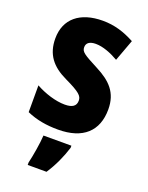

<svg xmlns="http://www.w3.org/2000/svg" viewBox="-146 -634 715 930"><g transform="rotate(20 211.0 -169.5)"><path d="M391 -165C391 -252 345 -297 269 -336C192 -376 178 -385 178 -409C178 -431 195 -443 226 -443C263 -443 306 -426 344 -404L385 -515C331 -544 280 -560 220 -560C103 -560 32 -502 32 -401C32 -319 72 -269 148 -233C228 -195 242 -180 242 -156C242 -128 223 -115 184 -115C136 -115 78 -134 33 -159V-21C83 1 135 10 195 10C323 10 391 -53 391 -165ZM283 72V61H139C137 101 125 171 116 208V221H213C244 174 267 123 283 72Z"/></g></svg>

Font: Noto Sans Thai Looped Condensed ExtraBold
Style: Regular
Weight: 800
Width: 3
Designer: Sasikarn Vongin, Ben Mitchell
Foundry: The Fontpad Ltd
Version: Version 1.001